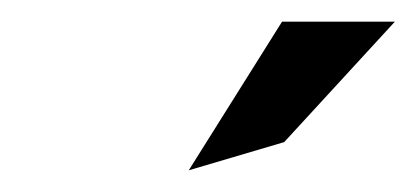

<svg xmlns="http://www.w3.org/2000/svg" viewBox="-20 -772 384 177"><path d="M242 -641 344 -752H240L154 -615Z"/></svg>

Font: Charger Pro
Style: LitExtObl
Weight: 300
Designer: Jasper
Foundry: Cannot Into Space Fonts
Version: Version 1.09